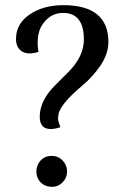

<svg xmlns="http://www.w3.org/2000/svg" viewBox="-20 -712 477 744"><path d="M181 12Q206 12 223 -6Q240 -23 240 -48Q240 -71 223 -90Q205 -108 180 -108Q155 -108 138 -91Q121 -72 121 -48Q121 -22 138 -5Q155 12 181 12ZM214 -219Q205 -243 205 -251Q205 -260 206 -262Q206 -303 303 -384Q338 -413 370 -459Q400 -504 400 -549Q400 -692 225 -692Q148 -692 95 -656Q42 -620 42 -561Q42 -527 66 -512Q79 -505 95 -505Q111 -505 129 -511Q126 -529 126 -545Q126 -594 148 -622Q178 -662 224 -662Q305 -662 305 -559Q305 -493 245 -433L194 -382Q134 -322 134 -260Q134 -212 176 -212Q193 -212 214 -219Z"/></svg>

Font: Rufina
Style: Regular
Weight: 400
Designer: Martin Sommaruga
Foundry: Martin Sommaruga
Version: Version